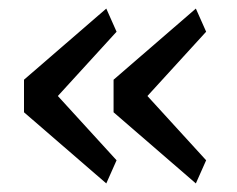

<svg xmlns="http://www.w3.org/2000/svg" viewBox="-20 -508 553 448"><path d="M228 -80 36 -246V-322L228 -488L252 -434L115 -284L252 -134ZM437 -80 245 -246V-322L437 -488L461 -434L324 -284L461 -134Z"/></svg>

Font: IBM Plex Sans Hebrew
Style: Regular
Weight: 400
Designer: Mike Abbink, Paul van der Laan, Pieter van Rosmalen, Yanek Iontef
Foundry: Bold Monday
Version: Version 1.2